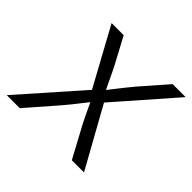

<svg xmlns="http://www.w3.org/2000/svg" viewBox="-157 -679 822 822"><g transform="rotate(45 254.5 -268.0)"><path d="M-18.6 0 245.6 -299.3 236.8 -249.5 80.6 -535.6H153.8L217.3 -417Q234.4 -383.3 248.8 -352.1Q263.2 -320.8 278.3 -290.5H244.6Q270.5 -320.8 294.4 -352.1Q318.4 -383.3 346.7 -417L450.2 -535.6H528.8L276.9 -247.6L284.7 -296.4L449.2 0H375.5L301.8 -136.7Q284.7 -169.4 271.2 -199Q257.8 -228.5 243.2 -257.3H276.9Q252.4 -228.5 229.7 -199Q207 -169.4 179.2 -136.7L60.1 0Z"/></g></svg>

Font: Inter 20pt Light
Style: Italic
Weight: 300
Italic angle: -9.3988°
Version: Version 4.001;git-66647c0bb